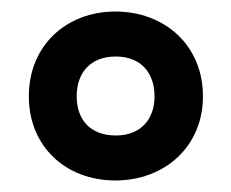

<svg xmlns="http://www.w3.org/2000/svg" viewBox="-20 -744 401 333"><path d="M180 -431C266 -431 332 -490 332 -577C332 -665 266 -724 180 -724C95 -724 30 -665 30 -577C30 -490 94 -431 180 -431ZM181 -509C139 -509 113 -534 113 -577C113 -618 137 -646 181 -646C223 -646 248 -619 248 -577C248 -535 222 -509 181 -509Z"/></svg>

Font: Noto Sans Georgian ExtraCondensed Bold
Style: Regular
Weight: 700
Width: 2
Designer: Monotype Design Team, Akaki Razmadze
Foundry: Google LLC
Version: Version 2.005